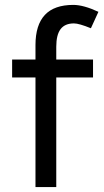

<svg xmlns="http://www.w3.org/2000/svg" viewBox="-20 -756 421 776"><path d="M276.4 -736.2Q297 -736.2 322.7 -729.1Q348.4 -722 377.8 -708.2L347.4 -641.8Q299.4 -661.4 278.8 -661.4Q242.4 -661.4 224.9 -638.3Q207.4 -615.2 207.4 -567.2V0H123.4V-574Q123.4 -655 161.3 -695.6Q199.2 -736.2 276.4 -736.2ZM29 -515.4H356V-443H29Z"/></svg>

Font: 寒蝉端黑体 Light
Style: Regular
Weight: 300
Designer: ChillDuanSans {Warren2060}; 
Source Han Sans {Ryoko NISHIZUKA 西塚涼子 (kana, bopomofo & ideographs); Paul D. Hunt (Latin, G
Foundry: ChillType&Adobe
Version: Version 1.300;Glyphs 3.3 (3306)